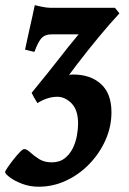

<svg xmlns="http://www.w3.org/2000/svg" viewBox="-66 -477 498 742"><path d="M395.5 -425.3Q356.4 -383.3 314 -331.8Q271.5 -280.3 233.9 -231.2Q196.3 -182.1 171.4 -147L56.2 -118.2Q92.3 -162.1 117.4 -193.6Q142.6 -225.1 161.9 -249.8Q181.2 -274.4 198.7 -296.6Q216.3 -318.8 237.8 -344.2H132.8Q108.9 -344.2 95.5 -330.8Q82 -317.4 66.9 -276.4L30.8 -285.2Q37.1 -314.5 44.7 -349.1Q52.2 -383.8 59.1 -413.6Q65.9 -443.4 68.4 -457Q77.1 -455.1 95.9 -450.9Q114.7 -446.8 130.9 -446.8H378.4ZM83.5 244.6Q49.3 244.6 19.8 233.4Q-9.8 222.2 -28.1 208.3Q-46.4 194.3 -46.4 187.5Q-46.4 185.1 -37.4 171.4Q-28.3 157.7 -15.1 140.9Q-2 124 10 111.6Q22 99.1 27.8 99.1Q37.1 99.1 50.8 111.8Q64.5 124.5 84.7 137.5Q105 150.4 133.3 150.4Q164.1 150.4 183.8 135Q203.6 119.6 215.1 96.2Q226.6 72.8 231.2 47.1Q235.8 21.5 235.8 1Q235.8 -51.8 210.7 -77.4Q185.5 -103 155.3 -103Q118.2 -103 78.6 -78.6Q74.7 -84 66.2 -99.1Q57.6 -114.3 56.2 -118.2Q82 -138.2 112.1 -154.3Q142.1 -170.4 169.9 -179.7Q197.8 -189 216.8 -189Q283.7 -189 324.2 -152.3Q364.7 -115.7 364.7 -43Q364.7 12.7 341.8 64.2Q318.8 115.7 279.5 156.5Q240.2 197.3 189.7 220.9Q139.2 244.6 83.5 244.6Z"/></svg>

Font: Gentium Book Plus
Style: Bold Italic
Weight: 700
Italic angle: -8°
Designer: Victor Gaultney, Annie Olsen, Iska Routamaa, Becca Hirsbrunner
Foundry: SIL International
Version: Version 6.101